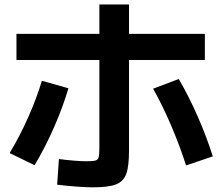

<svg xmlns="http://www.w3.org/2000/svg" viewBox="-20 -802 978 848"><path d="M232.4 13.7 240.2 -99.6Q272.9 -95.2 306.4 -92.5Q339.8 -89.8 360.4 -89.8Q390.6 -89.8 401.6 -93Q412.6 -96.2 415.8 -107.9Q418.9 -119.6 418.9 -152.3V-537.1H52.7V-652.3H418.9V-782.2H549.8V-652.3H884.8V-537.1H549.8V-136.7Q549.8 -66.9 537.4 -33.4Q524.9 0 491.7 12.7Q458.5 25.4 388.7 25.4Q360.8 25.4 316.2 22Q271.5 18.6 232.4 13.7ZM165 -445.3 282.2 -412.1Q258.3 -330.6 219.5 -241.7Q180.7 -152.8 132.8 -72.3L22.5 -126Q66.9 -199.2 104.2 -283.2Q141.6 -367.2 165 -445.3ZM656.2 -410.2 769.5 -453.1Q814.5 -376 853.5 -286.9Q892.6 -197.8 919.9 -111.3L801.8 -71.3Q774.4 -157.2 735.8 -247.6Q697.3 -337.9 656.2 -410.2Z"/></svg>

Font: Pretendard JP
Style: Bold
Weight: 700
Designer: Base glyphs from Inter by Rasmus Andersson; Hangeul glyphs from Noto Sans CJK(Source Han Sans) by Jang Soo-young and Kan
Foundry: Kil Hyung-jin
Version: Version 1.309